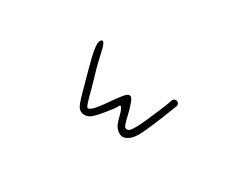

<svg xmlns="http://www.w3.org/2000/svg" viewBox="-40 -582 1080 830"><g transform="rotate(30 500.0 -167.0)"><path d="M286 -316Q300 -343 313 -297Q316 -286 319 -271Q330 -219 345 -172Q348 -162 358 -126Q378 -46 385 -42Q394 -37 413 -57.5Q432 -78 473 -138Q494 -167 504 -175Q514 -183 523 -178Q537 -169 554 -95Q563 -55 570 -49Q577 -45 584 -46.5Q591 -48 600 -61Q609 -74 620 -96.5Q631 -119 647 -157Q673 -215 684 -249Q687 -259 695.5 -261.5Q704 -264 712 -257Q720 -248 714 -236Q707 -220 702 -206Q697 -192 688 -170Q680 -152 676 -141Q650 -78 636.5 -54.5Q623 -31 609 -21Q592 -9 580 -9Q568 -9 554 -19Q542 -29 535.5 -42.5Q529 -56 521 -89Q512 -121 504 -121Q500 -121 496 -111Q491 -101 465.5 -69.5Q440 -38 426 -25Q408 -8 387.5 -8.5Q367 -9 355 -27Q345 -43 325 -120Q325 -121 304 -196Q276 -298 286 -316Z"/></g></svg>

Font: sitelen luka ante tan jan Iwi
Style: Regular
Weight: 400
Designer: jan Iwi
Foundry: SP Font Maker - https://wasokeli.github.io/sp-font-maker
Version: Version 1.0